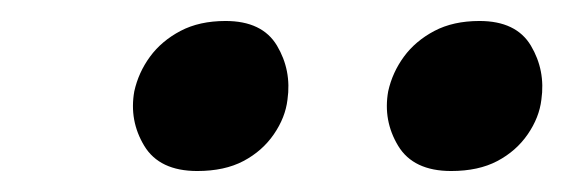

<svg xmlns="http://www.w3.org/2000/svg" viewBox="-20 -778 537 183"><path d="M168 -615Q132 -615 117.5 -639Q103 -663 108 -691Q112 -709 123 -724Q134 -739 152 -748.5Q170 -758 195 -758Q230 -758 244 -734.5Q258 -711 254 -683Q252 -666 241 -650Q230 -634 212 -624.5Q194 -615 168 -615ZM410 -615Q374 -615 359.5 -639Q345 -663 350 -691Q354 -709 365 -724Q376 -739 394 -748.5Q412 -758 437 -758Q472 -758 486 -734.5Q500 -711 496 -683Q494 -666 483 -650Q472 -634 454 -624.5Q436 -615 410 -615Z"/></svg>

Font: REM Medium
Style: Italic
Weight: 500
Italic angle: -11°
Designer: Octavio Pardo
Foundry: Ashler Design
Version: Version 1.005;gftools[0.9.28]